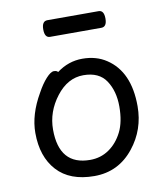

<svg xmlns="http://www.w3.org/2000/svg" viewBox="-80 -752 723 842"><g transform="rotate(-10 281.0 -330.5)"><path d="M267 -49Q314 -49 351 -74.5Q388 -100 410.5 -144.5Q433 -189 433 -258Q433 -326 402 -373Q371 -420 301 -420Q231 -420 180 -353.5Q129 -287 129 -208Q129 -49 267 -49ZM273 24Q164 24 107 -38.5Q50 -101 50 -207Q50 -289 101 -377Q121 -414 142 -437Q163 -460 177 -460Q190 -460 195 -453Q247 -492 309 -492Q371 -492 416 -462Q512 -399 512 -245Q512 -141 449 -62Q381 24 273 24ZM415 -611H187Q163 -611 163 -648Q163 -685 188 -685H416Q440 -685 440 -648Q440 -611 415 -611Z"/></g></svg>

Font: LXGW WenKai Lite
Style: Bold
Weight: 700
Designer: LXGW / Fontworks Inc.
Foundry: LXGW / Fontworks Inc.
Version: Version 1.330;April 28, 2024